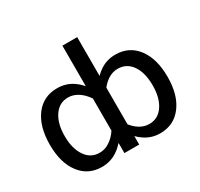

<svg xmlns="http://www.w3.org/2000/svg" viewBox="-150 -909 1157 1108"><g transform="rotate(-30 428.5 -355.5)"><path d="M482.9 -715.8H384.3V-445.8C368.7 -463.9 352.1 -478.5 334 -490.2C304.2 -509.3 271 -518.6 234.4 -518.6C172.9 -518.6 124.5 -495.1 88.9 -447.8C53.2 -400.4 35.6 -336.4 35.6 -256.3C35.6 -176.3 53.2 -112.8 88.9 -65.9C124.5 -18.6 172.9 4.9 233.9 4.9C270.5 4.9 304.2 -4.9 334 -23.9C352.1 -35.6 368.7 -50.3 384.3 -67.9V0H482.9V-56.2C495.1 -43.9 508.3 -33.2 522.5 -23.9C552.2 -4.9 585 4.9 621.6 4.9C683.1 4.9 731.4 -19 767.1 -66.4C802.7 -113.8 820.3 -177.2 820.3 -257.3C820.3 -337.4 802.7 -400.9 767.1 -448.2C731.4 -495.1 683.1 -518.6 622.1 -518.6C585.4 -518.6 552.7 -509.3 522.9 -490.2C508.8 -481 495.1 -470.2 482.9 -457.5ZM329.6 -93.8C308.6 -79.6 286.6 -72.8 262.7 -72.8C223.1 -72.8 192.4 -89.4 169.4 -123C146.5 -156.7 134.8 -201.2 134.8 -256.3C134.8 -311.5 146 -356.4 168.9 -390.1C191.9 -423.8 222.7 -440.9 262.2 -440.9C309.6 -440.9 352.5 -411.1 383.8 -364.3L384.3 -365.2V-148.4L383.8 -148.9C368.7 -126 350.6 -107.4 329.6 -93.8ZM526.9 -420.4C547.4 -434.1 569.3 -440.9 593.3 -440.9C632.8 -440.9 664.1 -424.3 687 -391.1C710 -357.4 721.2 -313 721.2 -257.8C721.2 -202.1 710 -157.7 687 -124C664.1 -90.3 633.3 -73.2 593.8 -73.2C569.8 -73.2 547.9 -80.1 526.9 -93.8C510.7 -104.5 496.1 -118.2 482.9 -134.8V-379.4C496.1 -396 510.7 -409.7 526.9 -420.4Z"/></g></svg>

Font: Estedad Medium
Style: Regular
Weight: 500
Designer: Amin Abedi
Version: Version 7.3